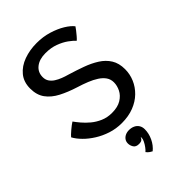

<svg xmlns="http://www.w3.org/2000/svg" viewBox="-270 -771 1117 1117"><g transform="rotate(-45 288.0 -212.5)"><path d="M283.5 6Q236.5 6 194.2 -7.8Q152 -21.5 116.8 -43.8Q81.5 -66 55.5 -92.5Q29.5 -119 16 -144.5Q19 -148.5 27.5 -156.8Q36 -165 47 -174.2Q58 -183.5 68.8 -191.8Q79.5 -200 86.5 -204Q97.5 -188.5 115.5 -167Q133.5 -145.5 158.2 -124.8Q183 -104 214.8 -90.2Q246.5 -76.5 284.5 -76.5Q332.5 -76.5 362 -94.8Q391.5 -113 405 -140.2Q418.5 -167.5 418.5 -194.5Q418.5 -220 405 -239.5Q391.5 -259 368 -274.2Q344.5 -289.5 313.5 -302Q282.5 -314.5 248 -325Q189 -343.5 144 -367Q99 -390.5 73.5 -425.5Q48 -460.5 48 -513.5Q48 -567.5 77.5 -603.2Q107 -639 156 -656.8Q205 -674.5 262 -674.5Q314.5 -674.5 360.2 -660.5Q406 -646.5 440 -625.8Q474 -605 490.5 -583.5Q486 -576.5 476 -563.5Q466 -550.5 455.2 -538Q444.5 -525.5 436.5 -518.5Q423 -533.5 397.8 -551.8Q372.5 -570 337.2 -583.2Q302 -596.5 256.5 -596.5Q206.5 -596.5 176.5 -572.8Q146.5 -549 146.5 -509Q146.5 -487.5 157 -472Q167.5 -456.5 184.5 -445.8Q201.5 -435 222 -427Q242.5 -419 263 -413.5Q312.5 -398.5 358.2 -382Q404 -365.5 440.2 -342.5Q476.5 -319.5 497.5 -285.8Q518.5 -252 518.5 -203Q518.5 -162 502.5 -124.5Q486.5 -87 456.2 -57.5Q426 -28 382.5 -11Q339 6 283.5 6ZM294 248.5Q290 247 279.5 240Q269 233 261 222Q270 214.5 280 201Q290 187.5 297.2 173Q304.5 158.5 304.5 148Q304.5 143.5 303 141Q300.5 149 293.2 155.8Q286 162.5 268 162.5Q243.5 162.5 233.8 147Q224 131.5 224 114.5Q224 99 231.8 87.8Q239.5 76.5 253 70Q266.5 63.5 284 63.5Q303.5 63.5 319 70.8Q334.5 78 343.5 92Q352.5 106 352.5 126Q352.5 159.5 336.8 193Q321 226.5 294 248.5Z"/></g></svg>

Font: Grandstander Thin
Style: Regular
Weight: 400
Version: Version 1.200